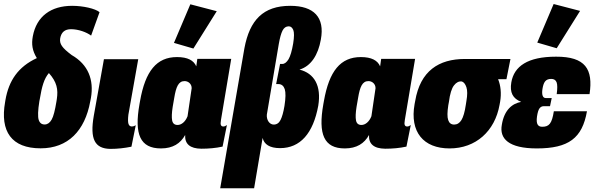

<svg xmlns="http://www.w3.org/2000/svg" viewBox="-32 -748 3061 979"><path d="M175.3 8.3C314.5 8.3 400.9 -81.1 428.2 -231L431.6 -248.5C447.8 -340.8 418 -418.9 333.5 -467.3C284.2 -504.4 270.5 -523.9 274.9 -552.7C280.3 -583.5 298.3 -599.1 330.1 -599.1C367.7 -599.1 409.2 -584 432.6 -566.4L475.6 -686C454.1 -704.1 392.1 -718.3 335.9 -718.3C228 -718.3 154.3 -665 135.3 -563C127.9 -522.5 132.3 -490.2 155.8 -451.7C61 -407.7 12.7 -337.4 -4.4 -237.3L-5.9 -228C-32.7 -77.6 26.9 8.3 175.3 8.3ZM165.5 -136.2C160.2 -152.3 161.1 -184.6 168.9 -232.9L170.4 -240.2C181.6 -308.1 192.9 -347.2 217.3 -375.5C258.3 -329.6 265.1 -292 257.8 -243.2L255.9 -231C248.5 -185.5 240.7 -154.3 231.4 -138.2C222.2 -122.1 210.9 -113.8 196.8 -113.3C181.6 -112.8 170.9 -120.1 165.5 -136.2Z M530.3 11.2C567.4 11.2 601.6 7.3 638.2 0L660.2 -109.4C652.8 -105 646.5 -103 640.6 -103C631.8 -103 626 -107.4 623 -116.7C620.1 -126 620.1 -141.1 622.6 -163.1L672.9 -446.3H498L446.3 -158.2C425.3 -37.6 451.7 9.8 530.3 11.2Z M995.1 10.3C1030.8 10.3 1067.4 7.3 1103 -0.5L1125 -110.4C1118.7 -106 1113.3 -103 1106.9 -103C1100.6 -103 1096.7 -105.5 1094.7 -109.9C1092.3 -114.3 1092.3 -123 1094.7 -136.2L1147 -447.8H974.1L968.8 -409.7C956.1 -439.9 924.8 -457 870.6 -457C766.6 -457 709 -385.7 682.1 -232.9L679.2 -216.8C651.9 -63 682.6 8.8 788.6 8.8C849.6 8.8 888.2 -16.6 912.1 -59.6C909.7 -14.2 936.5 9.8 995.1 10.3ZM873.5 -110.8C857.9 -110.8 848.6 -118.7 845.7 -134.3C842.8 -149.4 843.8 -172.9 848.6 -203.6L856.4 -248.5C865.7 -305.2 877.9 -334.5 909.2 -334.5C928.2 -334.5 945.8 -319.8 945.3 -297.9L924.3 -155.3C913.1 -126.5 892.6 -110.8 873.5 -110.8ZM954.1 -500.5 1073.2 -690.9 938.5 -726.1 855 -529.3Z M1090.8 211.9H1263.7L1307.1 -44.9C1314.5 -12.2 1342.8 7.3 1396 7.3C1499 7.3 1564.9 -67.9 1590.8 -209C1607.4 -311 1570.8 -374 1495.1 -393.1C1553.7 -410.6 1590.3 -467.8 1604 -546.4C1625 -659.7 1568.8 -718.3 1447.8 -718.3C1309.6 -718.3 1241.2 -645 1214.4 -502.9ZM1363.8 -112.8C1341.8 -112.8 1326.2 -136.7 1328.6 -163.6L1389.6 -523.9C1395 -555.2 1401.4 -578.1 1408.7 -592.3C1416 -606.4 1426.3 -613.8 1440.4 -613.8C1450.7 -613.8 1458 -607.4 1463.4 -595.2C1468.3 -583 1468.3 -560.1 1462.9 -526.4C1456.5 -488.8 1448.7 -462.4 1439.5 -446.3C1429.7 -430.2 1418.9 -421.9 1407.2 -421.9H1396L1376 -319.3H1387.2C1403.3 -319.3 1414.1 -310.5 1419.9 -293.5C1425.3 -276.4 1424.8 -247.6 1418.5 -208C1413.1 -175.3 1406.2 -151.4 1398.4 -136.2C1390.6 -120.6 1378.9 -112.8 1363.8 -112.8Z M1932.6 10.3C1968.3 10.3 2004.9 7.3 2040.5 -0.5L2062.5 -110.4C2056.2 -106 2050.8 -103 2044.4 -103C2038.1 -103 2034.2 -105.5 2032.2 -109.9C2029.8 -114.3 2029.8 -123 2032.2 -136.2L2084.5 -447.8H1911.6L1906.2 -409.7C1893.6 -439.9 1862.3 -457 1808.1 -457C1704.1 -457 1646.5 -385.7 1619.6 -232.9L1616.7 -216.8C1589.4 -63 1620.1 8.8 1726.1 8.8C1787.1 8.8 1825.7 -16.6 1849.6 -59.6C1847.2 -14.2 1874 9.8 1932.6 10.3ZM1811 -110.8C1795.4 -110.8 1786.1 -118.7 1783.2 -134.3C1780.3 -149.4 1781.2 -172.9 1786.1 -203.6L1793.9 -248.5C1803.2 -305.2 1815.4 -334.5 1846.7 -334.5C1865.7 -334.5 1883.3 -319.8 1882.8 -297.9L1861.8 -155.3C1850.6 -126.5 1830.1 -110.8 1811 -110.8Z M2260.3 8.8C2394.5 8.8 2491.2 -79.6 2515.1 -212.9L2518.1 -229C2525.4 -272 2521 -312 2507.8 -344.2H2550.3L2570.8 -447.3H2338.4C2205.6 -447.3 2110.8 -386.7 2085 -232.9L2082 -217.3C2056.6 -75.2 2127 8.8 2260.3 8.8ZM2283.7 -112.8C2268.6 -112.8 2258.3 -120.6 2253.4 -135.7C2248 -150.9 2248.5 -176.3 2253.9 -211.9L2256.8 -227.1C2262.2 -269.5 2271 -297.9 2283.2 -313C2294.9 -328.1 2308.1 -334.5 2323.2 -332.5C2333 -329.1 2340.8 -319.3 2346.2 -303.2C2351.6 -287.1 2351.6 -263.7 2346.2 -232.9L2343.3 -214.4C2337.9 -176.8 2330.1 -150.9 2320.8 -135.7C2311.5 -120.6 2298.8 -112.8 2283.7 -112.8Z M2705.1 8.8C2867.7 8.8 2937 -43.9 2960.9 -180.7H2792C2782.2 -118.2 2768.1 -101.6 2732.9 -101.6C2710.9 -101.6 2700.7 -115.2 2706.1 -153.8C2709 -173.8 2713.4 -188 2718.8 -195.3C2724.1 -202.6 2731.4 -206.5 2740.2 -206.5H2772.5L2781.2 -248H2751C2735.4 -248 2729.5 -264.6 2733.9 -293.9C2739.3 -326.7 2748 -345.7 2778.8 -345.7C2792.5 -345.7 2801.8 -339.8 2806.2 -328.1C2810.5 -316.4 2810.5 -296.4 2806.6 -268.1H2974.1C2993.2 -395.5 2953.1 -459.5 2803.2 -459C2659.2 -459 2589.4 -410.6 2575.2 -328.1C2566.4 -276.4 2582.5 -245.6 2625.5 -228.5C2580.6 -220.7 2539.1 -188 2526.9 -112.3C2513.2 -40.5 2562.5 8.8 2705.1 8.8ZM2806.6 -502 2925.8 -692.4 2791 -727.5 2707.5 -530.8Z"/></svg>

Font: Roboto Flex Super Cond Black
Style: Italic
Weight: 900
Width: 3
Italic angle: -10°
Designer: Berlow after Robertson
Foundry: Google
Version: Version 3.200;Glyphs 3.3 (3311)